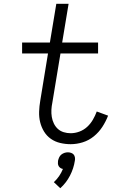

<svg xmlns="http://www.w3.org/2000/svg" viewBox="-20 -755 640 1016"><path d="M354 8Q326 8 298.5 1.5Q271 -5 249 -20.5Q227 -36 213 -59Q199 -82 192.5 -108.5Q186 -135 187 -164Q188 -193 193 -222L234 -472H97V-530H244L278 -735H343L309 -530H499V-472H300L257 -212Q253 -193 252 -174Q251 -155 254 -136.5Q257 -118 265 -101.5Q273 -85 286 -73Q299 -61 317 -55.5Q335 -50 354 -50Q377 -50 400 -58.5Q423 -67 441 -83.5Q459 -100 471.5 -121.5Q484 -143 492 -165L552 -143Q540 -112 521.5 -83.5Q503 -55 476.5 -33.5Q450 -12 418 -2Q386 8 354 8ZM299 241 265 209Q281 194 293 176.5Q305 159 313 139Q306 138 300 134Q294 130 290.5 124Q287 118 286.5 110.5Q286 103 287 96Q289 87 293 78Q297 69 304.5 63Q312 57 321 54Q330 51 339 51Q348 51 356.5 54Q365 57 370 63Q375 69 376.5 78Q378 87 376 96Q370 136 350.5 174Q331 212 299 241Z"/></svg>

Font: Iosevka Curly Light Extended
Style: Italic
Weight: 300
Width: 7
Italic angle: -9°
Monospace: yes
Designer: Belleve Invis
Foundry: Belleve Invis
Version: Version 11.1.0; ttfautohint (v1.8.3)